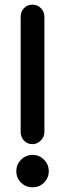

<svg xmlns="http://www.w3.org/2000/svg" viewBox="-20 -801 328 821"><path d="M119.1 -184.6Q96.7 -184.6 82 -200.2Q68.4 -215.8 68.4 -236.3Q68.4 -400.4 68.4 -728.5Q68.4 -751 82 -765.6Q96.7 -781.2 119.1 -781.2Q140.6 -781.2 155.3 -765.6Q169.9 -751 169.9 -728.5Q169.9 -564.5 169.9 -236.3Q169.9 -214.8 154.3 -200.2Q138.7 -184.6 119.1 -184.6ZM119.1 0Q90.8 0 70.3 -19.5Q49.8 -40 49.8 -69.3Q49.8 -97.7 70.3 -118.2Q90.8 -138.7 119.1 -138.7Q148.4 -138.7 168 -118.2Q188.5 -97.7 188.5 -69.3Q188.5 -40 168 -19.5Q147.5 0 119.1 0Z"/></svg>

Font: Abed
Style: Bold
Weight: 700
Designer: Johan Aakerlund
Version: Version 3.105